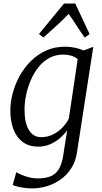

<svg xmlns="http://www.w3.org/2000/svg" viewBox="-20 -827 580 1096"><path d="M420 39Q412 95.5 385.8 135.2Q359.5 175 322.5 200Q285.5 225 244.2 236.8Q203 248.5 164.5 248.5Q143.5 248.5 121.8 245.8Q100 243 81.5 238.5Q63 234 52.5 229L73 156Q85.5 163.5 105 171.8Q124.5 180 148 185.8Q171.5 191.5 196 191.5Q239.5 191.5 269 179.2Q298.5 167 316 138Q333.5 109 341 59.5L363.5 -83.5Q347 -60 322.5 -38.8Q298 -17.5 266.8 -3.8Q235.5 10 199.5 10Q145.5 10 110 -16.2Q74.5 -42.5 56.8 -89Q39 -135.5 39 -196.5Q39 -243 52.2 -293.8Q65.5 -344.5 91.2 -391.8Q117 -439 155 -477.2Q193 -515.5 242.2 -538Q291.5 -560.5 352 -560.5Q382 -560.5 409.5 -554.2Q437 -548 457 -539L512.5 -559.5ZM423.5 -489Q408 -503 386.5 -509.2Q365 -515.5 341.5 -515.5Q296.5 -515.5 260.8 -495.8Q225 -476 198.8 -442.5Q172.5 -409 155 -367.8Q137.5 -326.5 128.8 -283.2Q120 -240 120 -201Q120 -163 126.2 -134Q132.5 -105 144.8 -84.8Q157 -64.5 174.8 -54.2Q192.5 -44 214.5 -44Q251 -44 282 -59.2Q313 -74.5 336.5 -99Q360 -123.5 373 -150.5ZM227.5 -612.5 202.5 -633 345.5 -807H409.5L491.5 -632.5L463.5 -612.5Q439.5 -646 418.5 -679Q397.5 -712 372 -747.5Q339 -713.5 302.8 -680.5Q266.5 -647.5 227.5 -612.5Z"/></svg>

Font: Merriweather 36pt Light
Style: Italic
Weight: 300
Italic angle: -7.8°
Version: Version 2.101